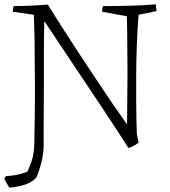

<svg xmlns="http://www.w3.org/2000/svg" viewBox="-25 -668 782 884"><path d="M18 196Q5 176 -5 156Q-3 149 2 143Q23 142 46.5 138Q70 134 101 123Q108 108 120 75.5Q132 43 133 -7Q134 -67 135 -129.5Q136 -192 136 -256Q135 -312 135 -374.5Q135 -437 134 -495.5Q133 -554 131 -600L34 -614Q34 -627 38 -640Q77 -640 118.5 -642Q160 -644 195 -647Q221 -605 256 -550Q291 -495 331.5 -433.5Q372 -372 413 -310Q454 -248 492 -192.5Q530 -137 560 -95Q560 -157 561 -218.5Q562 -280 562 -330Q561 -389 561 -459.5Q561 -530 559 -593L445 -614Q445 -626 449 -640Q512 -640 571 -641.5Q630 -643 692 -648Q693 -641 694 -633Q695 -625 696 -617L613 -600Q608 -539 605 -460.5Q602 -382 602 -304Q602 -264 602 -215.5Q602 -167 603 -123Q604 -79 605 -51L613 -11Q603 -3 587.5 5Q572 13 566 13Q519 -61 455 -157.5Q391 -254 319.5 -360.5Q248 -467 179 -571Q177 -493 177 -411.5Q177 -330 177 -256Q177 -220 176.5 -174Q176 -128 176 -79.5Q176 -31 176 13Q173 54 162.5 91.5Q152 129 142 150Q121 172 90 182Q59 192 18 196Z"/></svg>

Font: Labrada Light
Style: Regular
Weight: 300
Designer: Mercedes Jáuregui
Foundry: Omnibus-Type Team
Version: Version 1.000; ttfautohint (v1.8.4.7-5d5b)